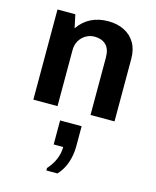

<svg xmlns="http://www.w3.org/2000/svg" viewBox="-128 -608 853 1051"><g transform="rotate(15 298.5 -82.5)"><path d="M68 0V-511H169L185 -436Q215 -479 257.5 -500Q300 -521 354 -521Q406 -521 445.5 -501Q485 -481 506.5 -444Q528 -407 528 -354V0H392V-325Q392 -374 368 -397Q344 -420 303 -420Q277 -420 254 -406.5Q231 -393 218 -370Q205 -347 205 -318V0ZM237 356V342Q265 311 279 277Q293 243 293 208H239V72H361V188Q361 234 346 278.5Q331 323 300 356Z"/></g></svg>

Font: Chivo Medium SemiBold
Style: Regular
Weight: 600
Version: Version 2.002